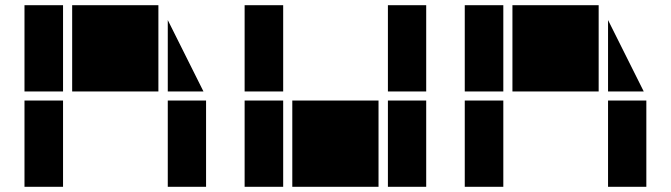

<svg xmlns="http://www.w3.org/2000/svg" viewBox="-20 -717 2575 737"><path d="M222 -366H74V-697H222ZM588 -366H257V-697H588ZM761 -366H624V-640ZM771 0H624V-331H771ZM222 0H74V-331H222Z M1616 0H1469V-331H1616ZM1067 -366H919V-697H1067ZM1067 0H919V-331H1067ZM1433 0H1102V-331H1433ZM1616 -366H1469V-697H1616Z M1912 -366H1764V-697H1912ZM2278 -366H1947V-697H2278ZM2451 -366H2314V-640ZM2461 0H2314V-331H2461ZM1912 0H1764V-331H1912Z"/></svg>

Font: Geotalism
Style: Regular
Weight: 400
Designer: GGBotNet
Foundry: GGBotNet
Version: 1.00